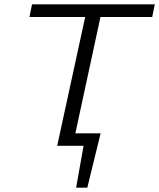

<svg xmlns="http://www.w3.org/2000/svg" viewBox="-20 -678 740 893"><path d="M306 0 319 -58H448L406 0ZM334 195 379 -58H448L386 195ZM246 0 389 -658H460L318 0ZM117 -599 129 -658H700L688 -599Z"/></svg>

Font: Ysabeau Office
Style: Italic
Weight: 400
Italic angle: -12°
Designer: Christian Thalmann (Catharsis Fonts)
Version: Version 2.001;gftools[0.9.30]; featfreeze: tnum,lnum,ss02